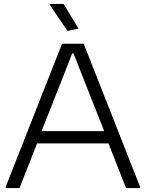

<svg xmlns="http://www.w3.org/2000/svg" viewBox="-20 -964 747 984"><path d="M9 -6 298 -740H409L698 -6V0H626L536 -229H170L80 0H9ZM514 -292 408 -560 357 -690H350L299 -560L193 -292ZM326 -805 232 -944H306L382 -818Z"/></svg>

Font: Encode Sans Wide
Style: Light
Weight: 300
Designer: Pablo Impallari, Andres Torresi
Foundry: Pablo Impallari, Andres Torresi
Version: Version 1.000; ttfautohint (v1.00) -l 8 -r 50 -G 200 -x 14 -